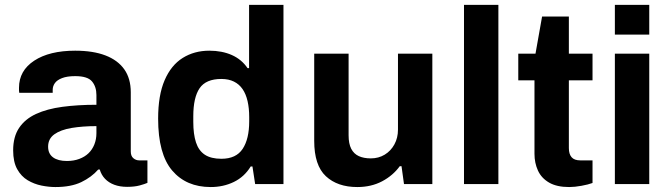

<svg xmlns="http://www.w3.org/2000/svg" viewBox="-20 -743 2705 775"><path d="M203.5 12Q177.3 12 147.7 6.1Q118 0.1 91.8 -15.4Q65.6 -31 49.4 -60.2Q33.1 -89.5 33.1 -136Q33.1 -191.1 57.2 -226.9Q81.3 -262.7 125.6 -283.1Q169.9 -303.5 231.9 -311.8Q293.9 -320.1 369.2 -320.1V-359.4Q369.2 -393 351.4 -414.3Q333.6 -435.7 283.6 -435.7Q250.9 -435.7 230.6 -427.8Q210.2 -419.9 201.5 -407.5Q192.7 -395.2 192.7 -380.3V-368.5H57.7Q56.7 -373.3 56.7 -377.8Q56.7 -382.4 56.7 -388.7Q56.7 -457.8 118.1 -498.1Q179.5 -538.4 283.4 -538.4Q355.7 -538.4 405.5 -519.3Q455.4 -500.2 481.7 -463.1Q507.9 -426 507.9 -370.3V-131.5Q507.9 -113.1 518.3 -104.4Q528.6 -95.6 542.3 -95.6H575.1V-4.9Q564.7 -0.2 543.9 5.5Q523 11.2 493 11.2Q464 11.2 441.4 2.8Q418.9 -5.6 403.9 -21.3Q388.9 -37.1 382.7 -58.7H376.5Q349.2 -27.6 307.9 -7.8Q266.6 12 203.5 12ZM250 -93.2Q277.7 -93.2 299.8 -101.5Q322 -109.7 337.2 -124.3Q352.4 -138.9 360.8 -159.8Q369.2 -180.7 369.2 -205.3V-233.9Q313.3 -233.9 269 -226.5Q224.7 -219 199.4 -200.9Q174.2 -182.8 174.2 -151Q174.2 -122.4 194.2 -107.8Q214.1 -93.2 250 -93.2Z M830.4 12Q731.7 12 675 -54.7Q618.3 -121.3 618.3 -264.2Q618.3 -358.6 644.5 -419.2Q670.6 -479.8 717.4 -509.1Q764.3 -538.4 824.9 -538.4Q876.3 -538.4 915.9 -520.8Q955.4 -503.2 979.2 -468H985.4V-723.4H1124.2V0H1009.9L999 -71.1H992Q966.4 -29.2 924 -8.6Q881.6 12 830.4 12ZM873.6 -102.1Q933.1 -102.1 959.5 -142.2Q985.9 -182.2 985.9 -253.3V-270.6Q985.9 -306.1 979.3 -334.8Q972.7 -363.6 959.1 -383.4Q945.5 -403.2 924.2 -413.7Q902.9 -424.3 873.6 -424.3Q811.2 -424.3 785.7 -386.9Q760.2 -349.5 760.2 -273.6V-251.1Q760.2 -201.3 771.1 -168.1Q781.9 -135 806.8 -118.5Q831.7 -102.1 873.6 -102.1Z M1422.2 12Q1342.3 12 1295.3 -31.8Q1248.3 -75.6 1248.3 -174.3V-526.4H1387.1V-196.7Q1387.1 -163 1397.7 -142.4Q1408.4 -121.9 1428.4 -112.8Q1448.5 -103.7 1476.8 -103.7Q1508 -103.7 1532.8 -118.7Q1557.6 -133.7 1572 -160.2Q1586.4 -186.6 1586.4 -219.6V-526.4H1725.1V0H1610.7L1600.7 -72.2H1593.7Q1566.2 -34.4 1522.4 -11.2Q1478.5 12 1422.2 12Z M1852.9 0V-723.4H1991.7V0Z M2277.4 12Q2227.3 12 2196.4 -6Q2165.4 -24 2151.4 -54.6Q2137.4 -85.2 2137.4 -122V-418.8H2072V-526.4H2141.5L2168.1 -676.3H2276.2V-526.4H2371.7V-418.8H2276.2V-145Q2276.2 -121.2 2287.2 -108.4Q2298.2 -95.6 2322.8 -95.6H2371.7V-4.4Q2354.6 2 2327 7Q2299.5 12 2277.4 12Z M2461.9 -603.3V-723.4H2600.7V-603.3ZM2461.9 0V-526.4H2600.7V0Z"/></svg>

Font: Archivo Variable SemiBold
Style: Regular
Weight: 600
Designer: Hector Gatti
Foundry: Omnibus-Type
Version: Version 2.001